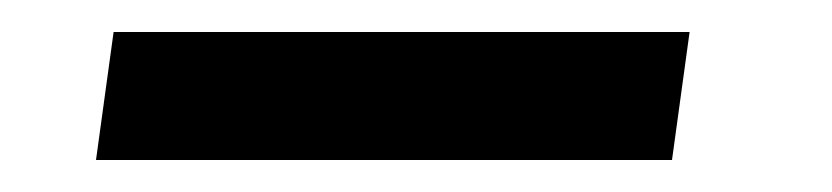

<svg xmlns="http://www.w3.org/2000/svg" viewBox="-20 -367 520 120"><path d="M51 -347H411L400 -267H40Z"/></svg>

Font: Krub
Style: Bold Italic
Weight: 700
Italic angle: -8°
Designer: Ekaluck Peanpanawate
Foundry: Cadson Demak Co.,Ltd.
Version: Version 1.000; ttfautohint (v1.6)